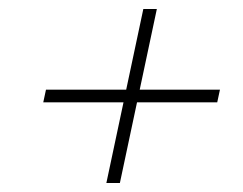

<svg xmlns="http://www.w3.org/2000/svg" viewBox="-20 -574 540 426"><path d="M216 -168 298 -554H328L246 -168ZM76 -347 82 -375H468L462 -347Z"/></svg>

Font: Hubot Sans Condensed ExtraLight
Style: Italic
Weight: 200
Width: 3
Italic angle: -12.0243°
Designer: Deni Anggara
Foundry: GitHub, Inc., Subsidiary of Microsoft Corporation
Version: Version 2.000